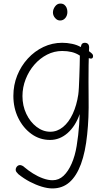

<svg xmlns="http://www.w3.org/2000/svg" viewBox="-20 -780 607 1077"><path d="M55 -242Q55 -303 76.5 -356.5Q98 -410 136 -451.5Q174 -493 223.5 -516.5Q273 -540 329 -540Q357 -540 385 -534Q413 -528 433 -516Q436 -531 441.5 -535.5Q447 -540 455 -540Q467 -540 473.5 -533.5Q480 -527 480 -513L479 -493Q494 -482 498 -477Q502 -472 502 -466Q502 -445 478 -454L477 -414Q477 -368 476.5 -322.5Q476 -277 477 -236Q478 -172 476 -122.5Q474 -73 469 -26Q459 73 434 140.5Q409 208 369.5 242.5Q330 277 274 277Q247 277 214 267Q181 257 147.5 239.5Q114 222 83 197Q76 190 72 184.5Q68 179 68 172Q68 166 71 160Q74 154 79.5 150Q85 146 92 146Q97 146 104 149Q111 152 117 158Q138 176 165 193Q192 210 221 220.5Q250 231 275 231Q310 231 336.5 206Q363 181 382 137.5Q401 94 410 39Q415 8 418.5 -22Q422 -52 424 -81.5Q426 -111 427 -140Q403 -72 359 -33.5Q315 5 261 5Q203 5 156.5 -28.5Q110 -62 82.5 -118Q55 -174 55 -242ZM262 -41Q301 -41 333.5 -67.5Q366 -94 388 -141.5Q410 -189 419 -249Q421 -262 422.5 -289.5Q424 -317 425 -349.5Q426 -382 427 -414Q428 -446 428 -468Q407 -482 382.5 -488Q358 -494 329 -494Q284 -494 244 -473.5Q204 -453 173 -417.5Q142 -382 124 -336Q106 -290 106 -241Q106 -187 127.5 -141.5Q149 -96 185 -68.5Q221 -41 262 -41ZM317 -665Q301 -665 289 -679Q277 -693 277 -710Q277 -728 289 -744Q301 -760 318 -760Q332 -760 340.5 -753.5Q349 -747 353.5 -736.5Q358 -726 358 -713Q358 -693 346.5 -679Q335 -665 317 -665Z"/></svg>

Font: Playpen Sans ExtraLight
Style: Regular
Weight: 250
Designer: Laura Meseguer, Veronika Burian, José Scaglione
Foundry: TypeTogether
Version: Version 1.001